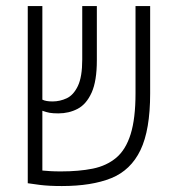

<svg xmlns="http://www.w3.org/2000/svg" viewBox="-20 -606 626 635"><path d="M184.6 9.3Q141.6 9.3 112.3 5.6Q83 2 71.8 0V-585.9H120.1V-276.4Q131.8 -270.5 153.8 -270.5Q178.2 -270.5 200.7 -281Q223.1 -291.5 237.5 -321.5Q252 -351.6 252 -409.2V-585.9H300.3V-406.7Q300.3 -337.9 283 -299.6Q265.6 -261.2 236.8 -246.1Q208 -231 172.9 -231Q155.3 -231 144.3 -232.9Q133.3 -234.9 120.1 -239.7V-42Q130.9 -41 146 -40Q161.1 -39.1 181.6 -39.1Q241.2 -39.1 286.9 -48.3Q332.5 -57.6 364.3 -84.2Q396 -110.8 412.1 -162.4Q428.2 -213.9 428.2 -297.9V-585.9H476.6V-296.9Q476.6 -176.3 444.6 -109.6Q412.6 -43 347.9 -16.8Q283.2 9.3 184.6 9.3Z"/></svg>

Font: Cascadia Code NF ExtraLight
Style: Regular
Weight: 200
Monospace: yes
Designer: Aaron Bell
Foundry: Saja Typeworks
Version: Version 2404.023; ttfautohint (v1.8.4)